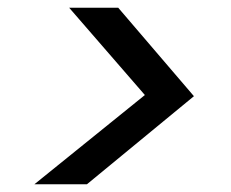

<svg xmlns="http://www.w3.org/2000/svg" viewBox="-20 -599 599 497"><path d="M69 -122 355 -353 159 -579H286L482 -350L205 -122Z"/></svg>

Font: DM Sans 12pt Medium
Style: Italic
Weight: 500
Italic angle: -10°
Version: Version 4.004;gftools[0.9.30]